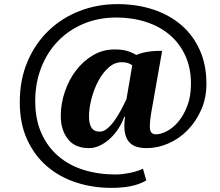

<svg xmlns="http://www.w3.org/2000/svg" viewBox="-20 -732 1067 932"><path d="M642 -465Q666 -476 699.5 -481Q733 -486 767 -485L718 -207Q706 -143 707.5 -111.5Q709 -80 737 -80Q760 -80 789.5 -95Q819 -110 845 -140.5Q871 -171 889 -217.5Q907 -264 907 -326Q907 -402 879.5 -462Q852 -522 803.5 -563Q755 -604 688.5 -625.5Q622 -647 545 -647Q458 -647 385.5 -616.5Q313 -586 261 -532Q209 -478 180 -403.5Q151 -329 151 -242Q151 -153 180.5 -86.5Q210 -20 262 25Q314 70 385.5 92.5Q457 115 541 115Q570 115 607 108Q644 101 674 87L690 144Q655 164 613 172Q571 180 520 180Q431 180 350.5 154Q270 128 209 76Q148 24 112 -54Q76 -132 76 -236Q76 -345 113.5 -433Q151 -521 215.5 -583Q280 -645 366 -678.5Q452 -712 550 -712Q645 -712 724.5 -685.5Q804 -659 861 -609.5Q918 -560 950 -488.5Q982 -417 982 -326Q982 -256 956.5 -198.5Q931 -141 890 -99.5Q849 -58 797 -35.5Q745 -13 692 -13Q662 -13 640 -20.5Q618 -28 604 -46Q590 -64 585.5 -93Q581 -122 587 -165H583Q574 -138 556.5 -110.5Q539 -83 516.5 -61.5Q494 -40 467 -26.5Q440 -13 412 -13Q344 -13 309.5 -57Q275 -101 275 -169Q275 -228 294.5 -286Q314 -344 348.5 -389.5Q383 -435 431 -463.5Q479 -492 536 -492Q571 -492 594.5 -485.5Q618 -479 642 -465ZM622 -415Q611 -423 599 -426.5Q587 -430 570 -430Q536 -430 507 -404Q478 -378 457 -338.5Q436 -299 424 -252.5Q412 -206 412 -166Q412 -132 424 -112.5Q436 -93 465 -93Q482 -93 499.5 -107Q517 -121 533.5 -143.5Q550 -166 565.5 -194.5Q581 -223 594 -251Z"/></svg>

Font: PT Serif
Style: Bold Italic
Weight: 700
Italic angle: -12°
Designer: A.Korolkova, O.Umpeleva, V.Yefimov
Foundry: ParaType Ltd
Version: Version 1.000W OFL